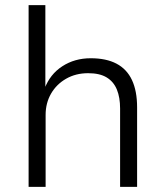

<svg xmlns="http://www.w3.org/2000/svg" viewBox="-20 -725 641 745"><path d="M91 0V-705H156V-381H153Q174 -437 222 -468Q270 -499 332 -499Q392 -499 432 -478Q472 -457 492 -414.5Q512 -372 512 -308V0H446V-304Q446 -347 433.5 -377.5Q421 -408 394 -424.5Q367 -441 322 -441Q274 -441 236.5 -419.5Q199 -398 178 -361.5Q157 -325 157 -279V0Z"/></svg>

Font: Nunito Sans 9pt Light
Style: Regular
Weight: 300
Version: Version 3.101;gftools[0.9.27]